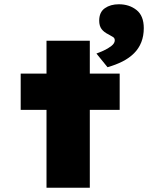

<svg xmlns="http://www.w3.org/2000/svg" viewBox="-20 -880 694 900"><path d="M198 0V-689H401V0ZM77 -365V-535H541V-365ZM484 -565 432 -629Q446 -634 466 -643Q486 -652 502 -664.5Q518 -677 518 -691Q518 -701 510.5 -706Q503 -711 490 -718Q467 -729 456 -744Q445 -759 445 -783Q445 -823 471.5 -841.5Q498 -860 537 -860Q586 -860 620 -833Q654 -806 654 -748Q654 -712 642.5 -682.5Q631 -653 608.5 -630.5Q586 -608 554.5 -592Q523 -576 484 -565Z"/></svg>

Font: Lexend Mega Black
Style: Regular
Weight: 900
Version: Version 1.007